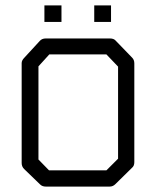

<svg xmlns="http://www.w3.org/2000/svg" viewBox="-20 -739 580 709"><path d="M144 -719H207V-658H144ZM328 -719H390V-658H328ZM122 -494V-150L161 -110H373L416 -153V-493L373 -538H162ZM70 -526 127 -588Q135 -597 149 -597H386Q401 -597 408 -588L468 -526Q476 -518 476 -505V-140Q476 -126 467 -119L406 -59Q397 -50 385 -50H149Q136 -50 128 -58L69 -115Q60 -124 60 -137V-506Q60 -516 70 -526Z"/></svg>

Font: IBM 3270
Style: Regular
Weight: 400
Monospace: yes
Version: Version 2.3.1